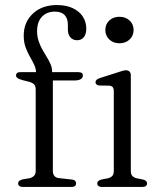

<svg xmlns="http://www.w3.org/2000/svg" viewBox="-20 -741 633 761"><path d="M189.5 -63Q189.5 -51 195.8 -43.5Q202 -36 214.5 -35L263.5 -29.5Q272.5 -29 277 -24.8Q281.5 -20.5 281.5 -14Q281.5 0 263 0H70Q61.5 0 56.8 -3.8Q52 -7.5 52 -14Q52 -20.5 56.5 -24Q61 -27.5 69.5 -30L96.5 -34.5Q108.5 -37.5 115 -44.2Q121.5 -51 121.5 -63V-386.5Q121.5 -398.5 116.2 -405.2Q111 -412 96.5 -416.5L69 -423.5Q55 -427.5 49.2 -431.8Q43.5 -436 43.5 -442Q43.5 -448 47.5 -451.5Q51.5 -455 59 -455H141L123 -433.5V-452Q123 -468.5 115.5 -484.2Q108 -500 98.2 -517Q88.5 -534 81.2 -554.2Q74 -574.5 74 -599.5Q74 -653 110.2 -687Q146.5 -721 205.5 -721Q242.5 -721 268.8 -708.5Q295 -696 308.5 -674.8Q322 -653.5 322 -627.5Q322 -605 312 -593.2Q302 -581.5 286 -581.5Q269 -581.5 259 -593Q249 -604.5 249 -624V-643Q249 -668 236 -681.5Q223 -695 197 -695Q164.5 -694.5 145.8 -674.2Q127 -654 127 -617Q127 -596.5 133 -578.5Q139 -560.5 147.8 -544.8Q156.5 -529 165.5 -514.8Q174.5 -500.5 180.5 -486.2Q186.5 -472 186.5 -457V-438L175 -455H290.5Q299.5 -455 304 -451.8Q308.5 -448.5 308.5 -441.5Q308.5 -433 300.2 -427.5Q292 -422 275 -422H189.5ZM498.5 -442V-63Q498.5 -50.5 504.5 -43.8Q510.5 -37 521.5 -34.5L546.5 -29.5Q554.5 -27.5 558.8 -23.8Q563 -20 563 -14Q563 -7.5 558.2 -3.8Q553.5 0 544 0H384Q375 0 370.2 -3.8Q365.5 -7.5 365.5 -14Q365.5 -20 369.8 -23.5Q374 -27 382 -29.5L408 -34.5Q419 -37 425 -43.8Q431 -50.5 431 -63V-379.5Q431 -390.5 426.8 -395.5Q422.5 -400.5 413.5 -401.5L373.5 -402Q366 -403 362.2 -406.5Q358.5 -410 358.5 -415Q358.5 -420.5 362.5 -424.5Q366.5 -428.5 375.5 -431.5L446 -454Q457.5 -458 465.5 -460.2Q473.5 -462.5 479 -462.5Q488.5 -462.5 493.5 -457.2Q498.5 -452 498.5 -442ZM453 -569.5Q429 -569.5 413.2 -584.5Q397.5 -599.5 397.5 -622Q397.5 -645 413.2 -659.8Q429 -674.5 453 -674.5Q478 -674.5 493.8 -659.5Q509.5 -644.5 509.5 -622.5Q509.5 -599.5 493.8 -584.5Q478 -569.5 453 -569.5Z"/></svg>

Font: Fraunces 48pt Soft Wonky Light
Style: Regular
Weight: 300
Version: Version 1.000;[b76b70a41]